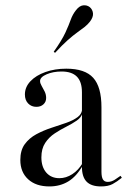

<svg xmlns="http://www.w3.org/2000/svg" viewBox="-20 -682 491 714"><path d="M284.7 -206.5V-338.7Q284.7 -378.2 265.7 -397.2Q246.8 -416.1 208.9 -416.1Q177.4 -416.1 153.2 -405.6Q129 -395.2 129 -380.6Q129 -372.6 134.7 -362.9Q140.3 -353.2 146 -341.9Q151.6 -330.6 151.6 -317.7Q151.6 -303.2 141.5 -294Q131.5 -284.7 115.3 -284.7Q96.8 -284.7 84.7 -297.2Q72.6 -309.7 72.6 -330.6Q72.6 -358.1 93.1 -379.8Q113.7 -401.6 148.8 -414.1Q183.9 -426.6 226.6 -426.6Q296 -426.6 326.6 -392.7Q357.3 -358.9 357.3 -283.1V-206.5ZM163.7 11.3Q113.7 11.3 84.7 -15.3Q55.6 -41.9 55.6 -87.1Q55.6 -123.4 72.2 -146Q88.7 -168.5 114.9 -182.7Q141.1 -196.8 170.6 -206.5Q200 -216.1 225.8 -225Q251.6 -233.9 268.5 -246.4Q285.5 -258.9 285.5 -279L286.3 -261.3Q282.3 -245.2 265.3 -233.5Q248.4 -221.8 226.6 -210.9Q204.8 -200 183.5 -185.9Q162.1 -171.8 148 -150.4Q133.9 -129 133.9 -96.8Q133.9 -61.3 152 -40.3Q170.2 -19.4 200.8 -19.4Q225.8 -19.4 248.8 -34.3Q271.8 -49.2 287.9 -76.6V-66.9Q264.5 -25.8 233.9 -7.3Q203.2 11.3 163.7 11.3ZM357.3 -43.5Q357.3 -23.4 362.9 -14.5Q368.5 -5.6 380.6 -5.6Q394.4 -5.6 406.9 -13.7Q419.4 -21.8 428.2 -28.2L433.1 -21Q415.3 -6.5 398.8 2.4Q382.3 11.3 355.6 11.3Q319.4 11.3 302 -6.5Q284.7 -24.2 284.7 -61.3V-206.5H357.3ZM184.7 -485.5 179.8 -489.5Q210.5 -533.1 223.4 -561.3Q236.3 -589.5 243.1 -608.9Q250 -628.2 262.1 -643.5Q275 -660.5 289.1 -662.1Q303.2 -663.7 313.7 -655.6Q324.2 -646.8 325.8 -632.7Q327.4 -618.5 314.5 -601.6Q305.6 -590.3 294.4 -581.5Q283.1 -572.6 267.7 -561.7Q252.4 -550.8 232.3 -533.1Q212.1 -515.3 184.7 -485.5Z"/></svg>

Font: Playfair 144pt SemiCondensed Light
Style: Regular
Weight: 300
Width: 4
Designer: Claus Eggers Sørensen
Foundry: Claus Eggers Sørensen
Version: Version 2.203